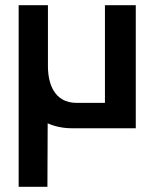

<svg xmlns="http://www.w3.org/2000/svg" viewBox="-20 -495 609 741"><path d="M164 -19C191 -7 223 0 258 0H504V-475H385V-98H276C188 -98 165 -174 165 -240V-475H52V226H163Z"/></svg>

Font: Mint Spirit No2
Style: Bold
Weight: 700
Designer: HARENDAL Hirwen
Foundry: Arkandis Digital Foundry.
Version: Version 1.004;FFEdit